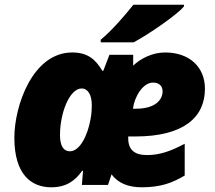

<svg xmlns="http://www.w3.org/2000/svg" viewBox="-20 -786 913 816"><path d="M408 -606H548C610 -639 733 -723 762 -759V-766H547C509 -718 454 -655 408 -617ZM198 10C263 10 300 -19 329 -60H333L328 0H439L454 -45C481 -9 523 10 582 10C666 10 714 -10 765 -40V-175C708 -145 661 -127 605 -127C552 -127 525 -149 525 -198V-206H555C760 -206 851 -287 851 -409C851 -502 784 -563 682 -563C627 -563 577 -537 546 -507V-553H445L419 -485H415C385 -536 350 -563 287 -563C118 -563 41 -335 41 -201C41 -44 113 10 198 10ZM545 -324C551 -374 587 -435 630 -435C658 -435 671 -419 671 -398C671 -364 643 -324 558 -324ZM277 -143C249 -143 235 -168 235 -212C235 -307 276 -410 327 -410C354 -410 370 -382 370 -341C370 -321 369 -300 365 -281C353 -210 319 -143 277 -143Z"/></svg>

Font: Noto Sans UI Black
Style: Italic
Weight: 900
Italic angle: -372°
Designer: Monotype Design Team
Foundry: Monotype Imaging Inc.
Version: Version 1.901